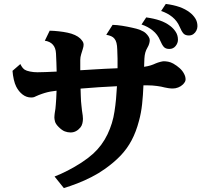

<svg xmlns="http://www.w3.org/2000/svg" viewBox="-20 -898 1030 981"><path d="M233.9 -741.2Q256.8 -740.7 280.5 -738Q304.2 -735.4 325.2 -731Q346.2 -726.6 362.8 -719Q379.4 -711.4 390.1 -701.2Q397.5 -693.4 402.3 -686.3Q407.2 -679.2 407.2 -669.9Q407.2 -660.2 402.8 -647Q399.4 -636.2 394.8 -621.1Q390.1 -606 390.1 -591.8V-539.1Q407.2 -540 423.6 -541Q439.9 -542 455.1 -543Q486.8 -544.9 518.3 -546.6Q549.8 -548.3 580.6 -549.3Q581.1 -574.2 580.6 -598.4Q580.1 -622.6 579.1 -645Q578.6 -665 575.2 -678.5Q571.8 -691.9 564.9 -700.2Q558.6 -708.5 547.9 -713.1Q537.1 -717.8 522.9 -720.2L555.2 -771Q577.6 -770.5 603.8 -766.4Q629.9 -762.2 653.8 -756.8Q678.2 -752 696.8 -744.6Q715.3 -737.3 725.1 -728Q733.9 -719.7 739.5 -710.4Q745.1 -701.2 745.1 -692.9Q745.1 -684.1 741.9 -673.8Q738.8 -663.6 733.9 -655.8Q726.1 -642.6 722.4 -629.4Q718.8 -616.2 717.8 -599.1Q717.3 -588.4 717 -577.9Q716.8 -567.4 716.3 -556.6Q736.3 -559.6 750 -564Q763.7 -568.4 775.9 -574.2Q786.6 -578.6 798.8 -581.8Q811 -585 816.9 -585Q826.7 -585 839.1 -582.8Q851.6 -580.6 865.2 -573.2Q883.8 -562.5 897.9 -549.8Q912.1 -537.1 919.9 -522Q924.3 -514.2 926.3 -506.6Q928.2 -499 928.2 -492.2Q928.2 -485.4 924.6 -479.2Q920.9 -473.1 915 -466.8Q904.3 -456.5 890.6 -451.2Q877 -445.8 862.8 -445.8Q852.5 -445.8 840.8 -447.5Q829.1 -449.2 820.8 -451.2Q805.2 -455.6 782 -458.7Q758.8 -461.9 735.8 -461.9H712.9Q710.9 -411.6 706.1 -366Q701.2 -320.3 689.9 -279.8Q675.3 -224.1 652.3 -180.9Q629.4 -137.7 595.7 -102.5Q562 -67.4 515.1 -34.2Q483.4 -11.7 447 6.8Q410.6 25.4 374.5 39.3Q338.4 53.2 306.2 63L258.8 3.9Q290.5 -8.3 326.2 -26.6Q361.8 -44.9 396 -67.1Q430.2 -89.4 456.1 -112.8Q502 -154.8 529.1 -211.4Q556.2 -268.1 564.9 -328.1Q569.8 -358.9 572.8 -391.6Q575.7 -424.3 577.6 -457.5Q533.2 -455.6 485.6 -452.4Q438 -449.2 391.6 -445.3Q392.1 -424.8 392.8 -407.5Q393.6 -390.1 394 -380.9Q395 -373 396 -359.9Q397 -346.7 398.9 -333Q401.4 -319.3 402.6 -308.1Q403.8 -296.9 403.8 -291Q403.8 -279.8 400.9 -267.6Q397.9 -255.4 391.1 -247.1Q369.6 -221.2 340.8 -221.2Q325.2 -221.2 310.8 -226.8Q296.4 -232.4 279.8 -249Q264.2 -264.6 261 -277.3Q257.8 -290 257.8 -297.9Q257.8 -302.7 258.5 -309.6Q259.3 -316.4 259.8 -320.8Q261.7 -330.6 263.2 -342.5Q264.6 -354.5 265.1 -363.8Q266.1 -376.5 267.3 -394.3Q268.6 -412.1 269 -434.6Q235.4 -431.2 208 -422.9Q203.1 -421.4 195.1 -418.7Q187 -416 179 -412.8Q170.9 -409.7 166 -407.2Q159.7 -403.8 154.3 -401.9Q148.9 -399.9 139.2 -399.9Q115.2 -399.9 95.5 -415Q75.7 -430.2 63 -455.1Q55.7 -469.2 50.5 -491.7Q45.4 -514.2 43.9 -536.1L84 -570.8Q88.4 -561.5 93.5 -554.4Q98.6 -547.4 106 -542Q115.2 -536.1 133.3 -532.5Q151.4 -528.8 170.9 -528.8Q187 -528.8 212.6 -529.8Q238.3 -530.8 269.5 -532.2Q269 -555.2 268.1 -578.9Q267.1 -602.5 266.1 -625Q264.6 -653.8 250 -669.9Q242.7 -678.2 231.9 -683.3Q221.2 -688.5 209 -689.9ZM727.1 -809.1Q766.1 -803.7 796.4 -793.5Q826.7 -783.2 850.1 -765.1Q866.7 -752.4 877.9 -735.1Q889.2 -717.8 889.2 -694.8Q889.2 -677.7 877.2 -662.8Q865.2 -647.9 845.2 -647.9Q826.2 -647.9 816.9 -658.4Q807.6 -668.9 797.9 -691.9Q785.2 -722.2 760.3 -742.2Q735.4 -762.2 703.1 -772.9ZM827.1 -877.9Q866.2 -873 896.5 -862.5Q926.8 -852.1 950.2 -834Q966.8 -821.3 977.8 -804Q988.8 -786.6 988.8 -764.2Q988.8 -752.9 983.4 -741.9Q978 -731 968.3 -723.9Q958.5 -716.8 944.8 -716.8Q926.3 -716.8 917 -727.3Q907.7 -737.8 897.9 -761.2Q885.3 -791 860.4 -811.3Q835.4 -831.5 803.2 -841.8Z"/></svg>

Font: BIZ UDPMincho
Style: Bold
Weight: 700
Designer: TypeBank Co., Ltd.
Foundry: Morisawa Inc.
Version: Version 1.06